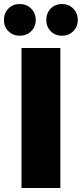

<svg xmlns="http://www.w3.org/2000/svg" viewBox="-52 -947 412 967"><path d="M-32.2 -846.2Q-32.2 -881.3 -9.5 -904.1Q13.2 -926.8 46.9 -926.8Q82 -926.8 105 -903.8Q127.9 -880.9 127.9 -846.2Q127.9 -812 105 -789.6Q82 -767.1 46.9 -767.1Q13.2 -767.1 -9.5 -789.6Q-32.2 -812 -32.2 -846.2ZM56.2 0V-705.1H252V0ZM181.2 -846.2Q181.2 -881.3 203.6 -904.1Q226.1 -926.8 259.8 -926.8Q293.9 -926.8 316.9 -903.8Q339.8 -880.9 339.8 -846.2Q339.8 -812 316.9 -789.6Q293.9 -767.1 259.8 -767.1Q226.1 -767.1 203.6 -789.6Q181.2 -812 181.2 -846.2Z"/></svg>

Font: Poppins ExtraBold
Style: Regular
Weight: 800
Designer: Ninad Kale (Devanagari), Jonny Pinhorn (Latin)
Foundry: Indian Type Foundry
Version: 4.004